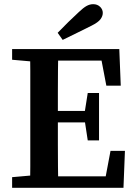

<svg xmlns="http://www.w3.org/2000/svg" viewBox="-20 -899 651 919"><path d="M38 0V-51L174 -63H187V0ZM123 0Q125 -51 125 -102Q125 -153 125 -205Q125 -257 125 -309V-355Q125 -407 125 -458.5Q125 -510 125 -561.5Q125 -613 123 -664H259Q258 -614 257.5 -562.5Q257 -511 257 -459.5Q257 -408 257 -355V-316Q257 -261 257 -208Q257 -155 257.5 -103.5Q258 -52 259 0ZM192 0V-55H517L480 -23L509 -177H578L571 0ZM191 -313V-368H418V-313ZM400 -227 384 -332V-353L400 -454H454V-227ZM38 -613V-664H187V-601H174ZM489 -489 460 -641 498 -609H192V-664H551L558 -489ZM256 -742Q281 -768 306.5 -793Q332 -818 357 -841Q379 -862 394.5 -870.5Q410 -879 426 -879Q446 -879 459 -866.5Q472 -854 472 -837Q472 -822 461 -807Q450 -792 418 -776Q384 -759 349.5 -742Q315 -725 280 -708Z"/></svg>

Font: Source Serif 4 18pt SemiBold
Style: Regular
Weight: 600
Designer: Frank Grießhammer
Foundry: Adobe Systems Incorporated
Version: Version 4.004;hotconv 1.0.116;makeotfexe 2.5.65601